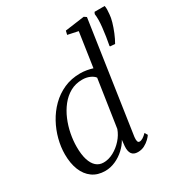

<svg xmlns="http://www.w3.org/2000/svg" viewBox="-190 -954 1039 1100"><g transform="rotate(-30 329.5 -403.5)"><path d="M429.5 -75.5Q427.5 -57.5 430.2 -47.5Q433 -37.5 442.5 -37.5Q453 -37.5 464.8 -44.8Q476.5 -52 491 -66.5L502 -47.5Q496 -38 482.2 -24.5Q468.5 -11 448.8 -0.5Q429 10 404.5 10Q376.5 10 364.5 -7.2Q352.5 -24.5 355 -57.5L359 -97.5Q344 -69.5 317.2 -44.8Q290.5 -20 257 -5Q223.5 10 189 10Q139 10 104.5 -14.8Q70 -39.5 52.2 -84Q34.5 -128.5 34.5 -188Q34.5 -236 47.5 -286.2Q60.5 -336.5 85.8 -382.8Q111 -429 148.2 -466Q185.5 -503 234 -524.8Q282.5 -546.5 342 -546.5Q362.5 -546.5 384 -542.8Q405.5 -539 423 -533.5L456.5 -760L388 -774.5L394 -799.5L522 -817L537.5 -806.5ZM414.5 -476.5Q404 -491 382.2 -500.2Q360.5 -509.5 334 -509.5Q289.5 -509.5 254.2 -489.8Q219 -470 192.8 -436.8Q166.5 -403.5 149 -362Q131.5 -320.5 123 -276.2Q114.5 -232 114.5 -191Q114.5 -140.5 125.2 -106Q136 -71.5 156 -54Q176 -36.5 204.5 -36.5Q238 -36.5 270.8 -54.2Q303.5 -72 329.5 -101Q355.5 -130 367.5 -164ZM600 -592 568 -594.5 566.5 -598.5Q571.5 -624 576 -653.2Q580.5 -682.5 583.5 -710.5Q586.5 -737 586.8 -759Q587 -781 584.5 -798.5L590 -810.5H657Q659.5 -798.5 659.2 -786Q659 -773.5 657 -754.5Q656 -735.5 647.8 -706.8Q639.5 -678 627 -647.5Q614.5 -617 600 -592Z"/></g></svg>

Font: Merriweather 72pt Light
Style: Italic
Weight: 300
Italic angle: -7.8°
Version: Version 2.101